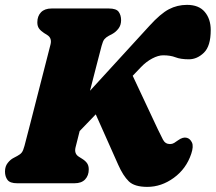

<svg xmlns="http://www.w3.org/2000/svg" viewBox="-20 -734 864 769"><path d="M282.5 -143.5Q276.5 -118.5 295.5 -106.5L309 -98Q322 -90 328.8 -80.2Q335.5 -70.5 335.5 -55.5Q335.5 -31 321 -15.5Q306.5 0 278.5 0H49Q20 0 10 -13.5Q0 -27 0 -47Q0 -67.5 10.8 -81.2Q21.5 -95 34.5 -101.5L49.5 -109.5Q61 -115.5 67 -123Q73 -130.5 78 -149.5Q88 -187.5 101.8 -241.2Q115.5 -295 130.5 -353.5Q145.5 -412 159.2 -465.5Q173 -519 182.5 -556.5Q188.5 -581.5 169.5 -593.5L156 -602Q143 -610.5 136.2 -620Q129.5 -629.5 129.5 -644.5Q129.5 -669.5 144.2 -684.8Q159 -700 186.5 -700H416Q445.5 -700 455.2 -686.8Q465 -673.5 465 -653Q465 -633 454.2 -619.2Q443.5 -605.5 430.5 -598.5L415.5 -590.5Q404.5 -584.5 398.2 -577Q392 -569.5 387 -550.5Q378 -516.5 365.8 -469Q353.5 -421.5 340.5 -370.5L578.5 -630.5Q623 -679.5 656.5 -697Q690 -714.5 729 -714.5Q776.5 -714.5 800.2 -686.2Q824 -658 824 -613.5Q824 -549.5 796.8 -523Q769.5 -496.5 736.5 -496.5Q703.5 -496.5 683 -504.5Q662.5 -512.5 633.5 -512.5Q614 -512.5 589.8 -499.8Q565.5 -487 544.5 -465L511.5 -430.5L612 -216.5Q623.5 -192 632.8 -174.5Q642 -157 661 -157Q670 -157 677.5 -161.5Q685 -166 693 -172Q713 -186.5 728.5 -182Q741.5 -178.5 748.8 -163.2Q756 -148 746 -118Q726 -58 676.2 -21.8Q626.5 14.5 570 14.5Q518.5 14.5 495.8 -7.8Q473 -30 453.5 -74L363.5 -276L299 -209Q294.5 -190.5 290.2 -174Q286 -157.5 282.5 -143.5Z"/></svg>

Font: Fraunces 144pt S100 Black
Style: Italic
Weight: 900
Italic angle: -16°
Version: Version 1.000; ttfautohint (v1.8.3)